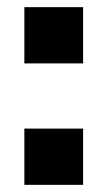

<svg xmlns="http://www.w3.org/2000/svg" viewBox="-20 -516 300 536"><path d="M48 -339V-496H212V-339ZM48 0V-157H212V0Z"/></svg>

Font: Nunito Sans 10pt SemiCondensed ExtraBold
Style: Regular
Weight: 800
Width: 4
Designer: Vernon Adams
Foundry: Vernon Adams
Version: Version 3.101;gftools[0.9.27]